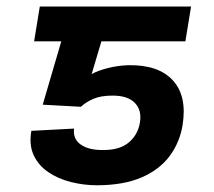

<svg xmlns="http://www.w3.org/2000/svg" viewBox="-20 -548 642 577"><path d="M223.1 -227.1 108.4 -233.4 194.8 -528.3H554.2L537.1 -423.8H284.7L255.4 -325.2Q272.9 -335.4 303.5 -343.3Q334 -351.1 366.2 -352.1Q456.5 -353.5 499.5 -306.4Q542.5 -259.3 528.8 -172.9Q520.5 -120.6 490.2 -79.6Q460 -38.6 406.2 -15.1Q352.5 8.3 272.9 8.8Q231.4 8.8 192.9 -1Q154.3 -10.7 125 -30.8Q95.7 -50.8 81.3 -81.5Q66.9 -112.3 74.2 -154.8L202.6 -161.6Q198.7 -130.4 222.7 -113.5Q246.6 -96.7 289.6 -97.2Q338.9 -96.7 366.5 -119.4Q394 -142.1 400.4 -179.2Q406.7 -216.3 385.5 -238.5Q364.3 -260.7 318.4 -260.7Q282.7 -260.7 260 -250.7Q237.3 -240.7 223.1 -227.1ZM252 -528.3 234.9 -423.8H82.5L99.6 -528.3Z"/></svg>

Font: Inter 20pt SemiBold
Style: Italic
Weight: 600
Italic angle: -9.3988°
Version: Version 4.001;git-66647c0bb